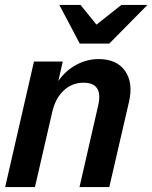

<svg xmlns="http://www.w3.org/2000/svg" viewBox="-20 -760 619 780"><path d="M1 0 118 -510H235L217 -431Q246 -473 289.5 -496.5Q333 -520 381 -520Q454 -520 488 -472Q522 -424 504 -346L424 0H303L379 -332Q400 -424 319 -424Q273 -424 239 -392.5Q205 -361 192 -304L122 0ZM304 -583 221 -740H307L372 -660L473 -740H579L424 -583Z"/></svg>

Font: Instrument Sans SemiCondensed SemiBold Italic
Style: Regular
Weight: 600
Width: 4
Italic angle: -13°
Designer: Rodrigo Fuenzalida
Foundry: fragTYPE
Version: Version 1.000; ttfautohint (v1.8.4.7-5d5b);gftools[0.9.28]